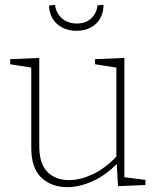

<svg xmlns="http://www.w3.org/2000/svg" viewBox="-20 -765 651 792"><path d="M258 7Q192 7 150.5 -32.5Q109 -72 109 -155V-494L117 -485L22 -500V-521L142 -526V-162Q142 -90 175.5 -56Q209 -22 265 -22Q310 -22 362 -46Q414 -70 464 -123L460 -110V-495L467 -485L372 -500V-521L493 -526V-29L485 -35L580 -23V-2L467 3L461 -97L467 -94Q417 -42 362 -17.5Q307 7 258 7ZM295 -638Q263 -638 237.5 -651Q212 -664 197.5 -687.5Q183 -711 182 -742L207 -745Q211 -711 235.5 -689.5Q260 -668 297 -668Q333 -668 356 -689Q379 -710 382 -743L407 -745Q407 -714 393.5 -689.5Q380 -665 354.5 -651.5Q329 -638 295 -638Z"/></svg>

Font: Bitter Thin ExtraLight
Style: Regular
Weight: 250
Version: Version 2.002